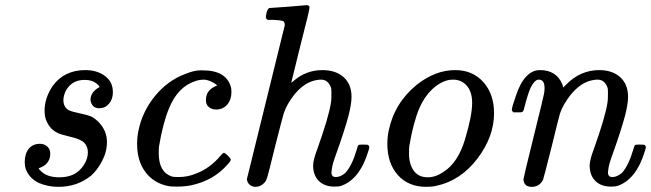

<svg xmlns="http://www.w3.org/2000/svg" viewBox="-20 -714 2526 745"><path d="M331 -326Q331 -357 366 -376Q366 -381 353 -391Q337 -404 308 -404Q258 -404 235 -361Q226 -342 226 -325Q226 -303 240 -291Q248 -283 282 -276Q319 -268 331.5 -263Q344 -258 361 -242Q395 -208 395 -163Q395 -125 376 -89Q357 -53 333 -32Q279 11 207 11Q166 11 131 -4Q98 -20 84 -49Q76 -63 76 -86Q76 -117 91.5 -136.5Q107 -156 135 -156Q152 -156 163.5 -145.5Q175 -135 175 -118Q175 -82 142 -66Q140 -65 137 -64Q133 -62 132 -62Q127 -62 136 -53Q160 -26 210 -26Q243 -26 267 -38Q290 -50 305.5 -74Q321 -98 321 -123Q321 -145 307 -160Q292 -175 250 -184Q213 -193 204 -198Q176 -211 162 -241Q153 -258 153 -285Q153 -333 184 -380Q229 -442 311 -442Q356 -442 387 -419.5Q418 -397 418 -356Q418 -329 403 -311.5Q388 -294 365 -294Q336 -294 331 -326Z M823 -383Q799 -402 774 -405Q753 -405 737 -399Q670 -377 636 -294Q612 -236 597 -146Q596 -138 596 -119Q596 -46 647 -29Q654 -27 672 -27Q708 -27 739 -40Q794 -60 835 -109Q845 -121 849 -121Q853 -121 863 -111Q873 -101 875 -97Q878 -92 864 -77Q810 -14 722 5Q697 10 666 10Q642 10 633 8Q577 -3 544.5 -46Q512 -89 512 -155Q512 -182 517 -206Q532 -281 581.5 -341.5Q631 -402 699 -427Q733 -441 757 -441H767Q858 -441 876 -376Q878 -371 878 -356Q878 -327 861.5 -308Q845 -289 819 -289Q802 -289 790.5 -298.5Q779 -308 779 -325Q779 -362 813 -378Z M1027 -683Q1028 -683 1099 -688L1169 -694Q1181 -694 1181 -685Q1181 -674 1146 -539Q1110 -395 1110 -393L1118 -399Q1167 -442 1231 -442Q1283 -442 1313.5 -414.5Q1344 -387 1344 -338Q1344 -310 1332 -264Q1316 -205 1287 -124Q1270 -78 1268 -61Q1266 -49 1266 -45Q1266 -27 1283 -27Q1301 -27 1320 -43Q1346 -71 1365 -136Q1368 -148 1370.5 -150.5Q1373 -153 1384 -153H1390Q1407 -153 1409 -151Q1413 -147 1413 -143Q1413 -139 1410 -130Q1376 -16 1301 8Q1293 10 1277 10Q1239 10 1217 -12Q1195 -34 1195 -72Q1195 -93 1211 -135Q1256 -261 1264 -315Q1266 -324 1266 -349Q1266 -367 1265 -372Q1254 -405 1226 -405Q1218 -405 1213 -404Q1146 -395 1097 -310Q1086 -290 1081 -274Q1076 -258 1049 -152Q1022 -42 1017 -26Q1012 -10 1004 -3Q990 11 971 11Q958 11 948.5 2.5Q939 -6 938 -19L1085 -616Q1085 -628 1079 -632Q1068 -636 1039 -637H1018Q1012 -643 1011.5 -645Q1011 -647 1014 -664Q1019 -683 1027 -683Z M1597 -385Q1669 -442 1746 -442Q1814 -442 1855.5 -395.5Q1897 -349 1897 -275Q1897 -183 1832 -98Q1767 -13 1673 7Q1657 11 1635 11Q1564 11 1523.5 -35Q1483 -81 1483 -155Q1483 -182 1488 -206Q1510 -314 1597 -385ZM1567 -119Q1567 -77 1585.5 -51.5Q1604 -26 1640 -26Q1670 -26 1701 -47Q1757 -83 1784 -172Q1812 -265 1812 -315Q1812 -361 1788 -385Q1768 -405 1738 -405Q1735 -405 1730 -404.5Q1725 -404 1723 -404Q1688 -397 1657 -367.5Q1626 -338 1607 -294Q1583 -236 1568 -146Q1567 -138 1567 -119Z M1972 -278Q1966 -284 1966 -287Q1966 -298 1982 -343Q1999 -394 2022 -417Q2045 -442 2075 -442Q2138 -442 2161 -389Q2163 -383 2165 -378V-374L2178 -387Q2233 -442 2305 -442Q2356 -442 2386.5 -414.5Q2417 -387 2417 -338Q2417 -310 2405 -264Q2389 -205 2360 -124Q2343 -78 2341 -61Q2339 -49 2339 -45Q2339 -27 2356 -27Q2374 -27 2393 -43Q2419 -71 2438 -136Q2441 -148 2443.5 -150.5Q2446 -153 2457 -153H2463Q2480 -153 2482 -151Q2486 -147 2486 -143Q2486 -139 2483 -130Q2449 -16 2374 8Q2366 10 2350 10Q2312 10 2290 -12Q2268 -34 2268 -72Q2268 -93 2284 -135Q2329 -261 2337 -315Q2339 -324 2339 -349Q2339 -367 2338 -372Q2327 -405 2299 -405Q2291 -405 2286 -404Q2219 -395 2169 -309Q2158 -290 2153 -274Q2148 -258 2122 -151Q2090 -24 2087 -16Q2073 11 2043 11Q2013 11 2011 -18Q2011 -23 2050 -181Q2090 -343 2090 -346Q2093 -360 2093 -372Q2093 -405 2071 -405H2068Q2053 -402 2039 -374Q2028 -350 2012 -287Q2011 -285 2010 -283Q2008 -278 1995 -278Q1991 -278 1989 -278Z"/></svg>

Font: MathJax_Main
Style: Italic
Weight: 400
Version: Version 1.1